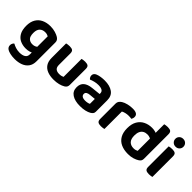

<svg xmlns="http://www.w3.org/2000/svg" viewBox="79 -1616 2735 2735"><g transform="rotate(45 1446.5 -248.5)"><path d="M257.1 -18.3Q197.6 -18.3 147.2 -41.1Q96.8 -64 66.4 -116Q36.1 -168.1 36.1 -253.5Q36.1 -332.4 67.4 -385.8Q98.6 -439.3 155.3 -466.4Q211.9 -493.5 286.7 -493.5Q340.5 -493.5 386.1 -479.5Q431.7 -465.5 457.7 -448.5Q476.2 -436.4 487.2 -420Q498.1 -403.6 498.1 -379.2V-65.9H359.1V-363.2Q347.1 -370 331.2 -374.9Q315.3 -379.9 291.7 -379.9Q241.7 -379.9 210.6 -349.2Q179.6 -318.5 179.6 -253.1Q179.6 -182.3 209 -154.9Q238.4 -127.6 282.4 -127.6Q316.4 -127.6 338.5 -139.4Q360.5 -151.2 376.5 -165.6L381.2 -50.6Q360.5 -37.4 330.2 -27.9Q299.8 -18.3 257.1 -18.3ZM361.3 -3.5V-97.8H498.1V0.8Q498.1 69.7 465.7 113.6Q433.3 157.5 378.1 178.3Q322.9 199.2 254.5 199.2Q202.4 199.2 162.5 189.9Q122.6 180.7 101.8 167.3Q67.5 145.3 67.5 106.6Q67.5 86.2 76.1 69.9Q84.8 53.7 96.2 45.8Q122.9 61.8 159.9 73.6Q197 85.3 238.2 85.3Q295.2 85.3 328.3 64.1Q361.3 42.9 361.3 -3.5Z M615.7 -186V-259.3H759.6V-187.2Q759.6 -140.2 784 -119.3Q808.4 -98.4 852.1 -98.4Q880 -98.4 898.8 -103.7Q917.5 -109.1 927.1 -114.5V-259.3H1071.1V-97.6Q1071.1 -73.8 1062 -57Q1053 -40.3 1032 -27.6Q1000.7 -8.2 954.4 3.5Q908.1 15.1 851.1 15.1Q780.8 15.1 727.6 -5.8Q674.3 -26.7 645 -71.1Q615.7 -115.5 615.7 -186ZM1071.1 -213.7H927.1V-477Q936.4 -479.8 954 -482.6Q971.6 -485.5 991.8 -485.5Q1033.7 -485.5 1052.4 -471.3Q1071.1 -457.1 1071.1 -417.9ZM759.6 -213.7H615.7V-477Q624.9 -479.8 642.5 -482.6Q660.1 -485.5 680.7 -485.5Q722.2 -485.5 740.9 -471.3Q759.6 -457.1 759.6 -417.9Z M1384.2 -91.8Q1408.4 -91.8 1431 -96.7Q1453.5 -101.7 1464.1 -108.2V-207.1L1377 -199.1Q1342.1 -196.5 1322 -183.9Q1302 -171.3 1302 -146.6Q1302 -121.7 1321.6 -106.7Q1341.1 -91.8 1384.2 -91.8ZM1378.2 -493.5Q1480.9 -493.5 1542.1 -450.6Q1603.4 -407.7 1603.4 -316.6V-88.8Q1603.4 -63.9 1590.7 -48.9Q1577.9 -33.8 1558.8 -22.4Q1529.1 -5.2 1484.9 5.1Q1440.6 15.4 1384.2 15.4Q1282.4 15.4 1222.4 -24.1Q1162.3 -63.6 1162.3 -142.1Q1162.3 -209.9 1204.4 -246.2Q1246.5 -282.5 1329.2 -290.9L1463.4 -304.9V-318Q1463.4 -353.1 1436.6 -368.6Q1409.8 -384.1 1360.9 -384.1Q1322.7 -384.1 1285.9 -375Q1249.2 -365.8 1220.2 -353Q1208.6 -361.4 1200.3 -377.3Q1192.1 -393.2 1192.1 -410.3Q1192.1 -451.9 1236.7 -470.1Q1265.1 -482 1303.4 -487.7Q1341.8 -493.5 1378.2 -493.5Z M1863.6 -352.6V-225.8H1719.7V-369.3Q1719.7 -396.6 1733.1 -415.7Q1746.6 -434.9 1770.2 -450Q1802.6 -469.9 1849 -481.3Q1895.4 -492.8 1946.8 -492.8Q2047.4 -492.8 2047.4 -426.5Q2047.4 -410.8 2043 -397.3Q2038.6 -383.9 2032.2 -374.3Q2022.2 -376.3 2007.6 -377.6Q1993 -378.9 1976.3 -378.9Q1945.2 -378.9 1915.2 -371.9Q1885.2 -364.9 1863.6 -352.6ZM1719.7 -264 1863.6 -260.5V-1.3Q1854.3 1.4 1836.9 4.3Q1819.4 7.1 1798.9 7.1Q1758 7.1 1738.8 -7.4Q1719.7 -21.9 1719.7 -60.1Z M2418.8 -115.9V-419.3L2562 -419.6V-98Q2562 -74.8 2552.1 -58.6Q2542.2 -42.5 2520.6 -29.4Q2494.2 -12.1 2450.9 1.5Q2407.5 15.1 2351.7 15.1Q2269 15.1 2209 -12.7Q2149.1 -40.6 2116.6 -96.9Q2084.2 -153.2 2084.2 -237.5Q2084.2 -325.2 2117.2 -381.7Q2150.2 -438.2 2206.8 -465.8Q2263.4 -493.5 2332.5 -493.5Q2368.7 -493.5 2397.3 -485.3Q2425.9 -477.1 2443.8 -466.1V-346.7Q2429 -359.3 2405.6 -369.6Q2382.2 -379.9 2351.9 -379.9Q2315.9 -379.9 2288.3 -364.9Q2260.8 -349.9 2245.4 -318.4Q2230.1 -286.9 2230.1 -236.9Q2230.1 -165.8 2262.4 -132.5Q2294.7 -99.2 2350.7 -99.2Q2373.6 -99.2 2390.8 -104.5Q2407.9 -109.9 2418.8 -115.9ZM2562 -391 2418.1 -390.7V-650.8Q2427.4 -653.6 2445 -656.4Q2462.6 -659.3 2482.8 -659.3Q2524.7 -659.3 2543.4 -645.1Q2562 -630.9 2562 -592Z M2676.8 -617.2Q2676.8 -650.3 2699.6 -673Q2722.4 -695.6 2757.9 -695.6Q2793.7 -695.6 2816.2 -673Q2838.7 -650.3 2838.7 -617.2Q2838.7 -584.9 2816.2 -561.8Q2793.7 -538.8 2757.9 -538.8Q2722.4 -538.8 2699.6 -561.8Q2676.8 -584.9 2676.8 -617.2ZM2686 -264H2829.9V-1.3Q2820.6 1.4 2803.1 4.3Q2785.7 7.1 2765.2 7.1Q2724.3 7.1 2705.1 -7.4Q2686 -21.9 2686 -60.1ZM2829.9 -189.5H2686V-473.5Q2695.2 -476.2 2712.8 -479.1Q2730.4 -481.9 2750.9 -481.9Q2792.5 -481.9 2811.2 -467.7Q2829.9 -453.6 2829.9 -414.4Z"/></g></svg>

Font: Baloo Bhaina 2
Style: Regular
Weight: 400
Designer: Yesha Goshar, Manish Minz, Shuchita Grover and Ek Type
Foundry: Ek Type
Version: Version 1.700